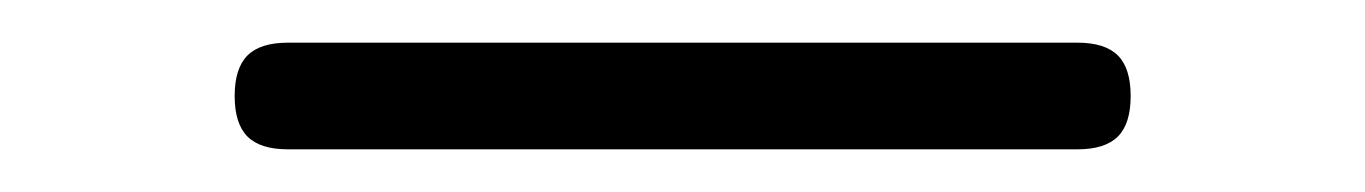

<svg xmlns="http://www.w3.org/2000/svg" viewBox="-20 75 640 90"><path d="M115 145Q102 145 96 139Q90 133 90 120Q90 107 96 101Q102 95 115 95H485Q498 95 504 101Q510 107 510 120Q510 133 504 139Q498 145 485 145Z"/></svg>

Font: Maple Mono NL Thin
Style: Regular
Weight: 250
Monospace: yes
Designer: subframe7536
Version: Version 7.000